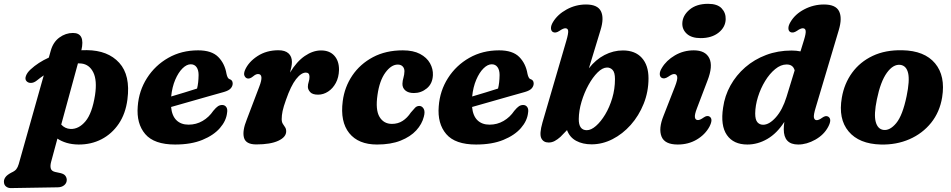

<svg xmlns="http://www.w3.org/2000/svg" viewBox="-92 -743 4979 1005"><path d="M100 -321Q85.5 -309.5 70.5 -309Q55.5 -308.5 46.5 -318.5Q37.5 -328.5 43.8 -345.8Q50 -363 68 -379.5Q108 -416.5 163.5 -441.5L173.5 -477Q186 -522.5 218.8 -546.5Q251.5 -570.5 290 -570.5Q355 -570.5 334 -480Q348.5 -480.5 362.5 -480.5Q473 -479.5 532.2 -414.2Q591.5 -349 575 -222.5Q565.5 -148.5 529.8 -95.5Q494 -42.5 439.5 -14.2Q385 14 319 13.5Q284.5 13 256.8 4.8Q229 -3.5 208.5 -17.5L175.5 104.5Q170 125 173.8 138.8Q177.5 152.5 196.5 157L224.5 163Q243 167.5 250 177Q257 186.5 257.5 198Q257.5 215.5 244 226.5Q230.5 237.5 209.5 237.5L-34.5 241.5Q-49.5 242 -60.5 233.2Q-71.5 224.5 -71.5 207.5Q-71.5 195.5 -63.2 184Q-55 172.5 -32.5 160.5Q-14.5 152.5 -6.8 142.8Q1 133 6 116L137 -348.5Q118.5 -336 100 -321ZM277 -68Q320.5 -66.5 355.5 -108.2Q390.5 -150 405.5 -245.5Q417 -322 396.5 -363.8Q376 -405.5 334.5 -410.5Q325 -411.5 316 -411.5L228.5 -91Q248 -69.5 277 -68Z M1096.5 -152Q1092 -110.5 1059.2 -72.8Q1026.5 -35 967.5 -10.8Q908.5 13.5 824.5 13.5Q715 13.5 668.2 -41.2Q621.5 -96 629 -186.5Q635 -268 677.5 -334.5Q720 -401 789 -440.2Q858 -479.5 945 -479.5Q1016 -479.5 1050.2 -445Q1084.5 -410.5 1093.5 -357Q1095.5 -347 1099.2 -339Q1103 -331 1109 -329Q1126 -324 1126 -306Q1126 -292.5 1116 -280.8Q1106 -269 1080 -261.5Q1048 -252.5 999.2 -238.8Q950.5 -225 898.2 -210Q846 -195 803.5 -183Q808 -136.5 831.8 -113.5Q855.5 -90.5 895 -90.5Q935 -90.5 968.5 -110Q1002 -129.5 1024.5 -163Q1039 -180.5 1049 -187Q1059 -193.5 1071.5 -193.5Q1085.5 -193 1092.8 -182Q1100 -171 1096.5 -152ZM906.5 -406.5Q885 -406.5 863.2 -385Q841.5 -363.5 825.2 -325.5Q809 -287.5 804 -238Q838 -248 874.8 -259.2Q911.5 -270.5 939.5 -279.5Q947 -309 947.5 -350.5Q947.5 -376.5 936.8 -391.5Q926 -406.5 906.5 -406.5Z M1202.5 -332.5Q1193 -335 1187.8 -346Q1182.5 -357 1190.5 -376.5Q1209 -419 1256 -449.5Q1303 -480 1365.5 -480Q1400 -480 1418 -463.8Q1436 -447.5 1436 -418.5Q1436 -407 1433.2 -392.8Q1430.5 -378.5 1426 -363Q1461 -421 1503.5 -450Q1546 -479 1588.5 -479Q1633.5 -479 1658.2 -451.2Q1683 -423.5 1682.5 -377Q1681.5 -338 1665.8 -308.8Q1650 -279.5 1625.2 -263.5Q1600.5 -247.5 1573 -247.5Q1543.5 -247.5 1531.5 -261Q1519.5 -274.5 1519.5 -288.5Q1519.5 -302 1523.8 -314.5Q1528 -327 1528 -341Q1528 -363 1509 -363Q1484.5 -363 1457.5 -328.5Q1430.5 -294 1405 -220.5Q1392 -184.5 1387.2 -161.8Q1382.5 -139 1382.5 -119.5Q1382.5 -104 1388.5 -94.8Q1394.5 -85.5 1400.2 -77Q1406 -68.5 1406 -55.5Q1406 -25.5 1364.8 -6.2Q1323.5 13 1249.5 13Q1194.5 13 1185 -22.5Q1175.5 -58 1200 -118L1265 -289Q1291 -355.5 1258.5 -355.5Q1247 -355.5 1232.5 -343Q1215.5 -329 1202.5 -332.5Z M1990 -405Q1956 -405 1925.2 -363Q1894.5 -321 1884 -246.5Q1872.5 -168 1894.5 -131.2Q1916.5 -94.5 1959.5 -94.5Q1991 -94.5 2015.5 -110.2Q2040 -126 2058.5 -154Q2071.5 -169 2080.5 -178.8Q2089.5 -188.5 2103.5 -188.5Q2117.5 -188 2125.8 -173.5Q2134 -159 2126.5 -132Q2117 -93.5 2086.8 -60.5Q2056.5 -27.5 2005.2 -7Q1954 13.5 1881.5 13.5Q1784 13.5 1736 -46.2Q1688 -106 1702 -213.5Q1711.5 -287.5 1752.2 -347.8Q1793 -408 1860.2 -443.8Q1927.5 -479.5 2016.5 -479.5Q2071 -479.5 2106.5 -460.8Q2142 -442 2158.8 -412Q2175.5 -382 2174 -349.5Q2172 -305 2142.2 -280.5Q2112.5 -256 2074.5 -256Q2045.5 -256 2029.8 -269.5Q2014 -283 2014.5 -304.5Q2015 -320.5 2019.8 -336.2Q2024.5 -352 2025 -370Q2025 -385.5 2015.8 -395.2Q2006.5 -405 1990 -405Z M2672 -152Q2667.5 -110.5 2634.8 -72.8Q2602 -35 2543 -10.8Q2484 13.5 2400 13.5Q2290.5 13.5 2243.8 -41.2Q2197 -96 2204.5 -186.5Q2210.5 -268 2253 -334.5Q2295.5 -401 2364.5 -440.2Q2433.5 -479.5 2520.5 -479.5Q2591.5 -479.5 2625.8 -445Q2660 -410.5 2669 -357Q2671 -347 2674.8 -339Q2678.5 -331 2684.5 -329Q2701.5 -324 2701.5 -306Q2701.5 -292.5 2691.5 -280.8Q2681.5 -269 2655.5 -261.5Q2623.5 -252.5 2574.8 -238.8Q2526 -225 2473.8 -210Q2421.5 -195 2379 -183Q2383.5 -136.5 2407.2 -113.5Q2431 -90.5 2470.5 -90.5Q2510.5 -90.5 2544 -110Q2577.5 -129.5 2600 -163Q2614.5 -180.5 2624.5 -187Q2634.5 -193.5 2647 -193.5Q2661 -193 2668.2 -182Q2675.5 -171 2672 -152ZM2482 -406.5Q2460.5 -406.5 2438.8 -385Q2417 -363.5 2400.8 -325.5Q2384.5 -287.5 2379.5 -238Q2413.5 -248 2450.2 -259.2Q2487 -270.5 2515 -279.5Q2522.5 -309 2523 -350.5Q2523 -376.5 2512.2 -391.5Q2501.5 -406.5 2482 -406.5Z M2872.5 -530Q2883.5 -568 2882 -581.5Q2880.5 -595 2867 -595Q2856 -595 2836.5 -581.5Q2815.5 -567.5 2802 -575.5Q2792.5 -581 2792 -595Q2791.5 -609 2802.5 -627.5Q2826.5 -667.5 2874 -693.5Q2921.5 -719.5 2975.5 -719.5Q3036 -719.5 3053.5 -684.2Q3071 -649 3051.5 -586L2990.5 -385.5Q3026 -431 3072.2 -455Q3118.5 -479 3168.5 -479Q3232.5 -479 3267.5 -440.2Q3302.5 -401.5 3302.5 -333Q3302.5 -262.5 3277.2 -199.8Q3252 -137 3209.5 -89.2Q3167 -41.5 3114 -14.5Q3061 12.5 3004.5 12.5Q2958 12.5 2924 -5.8Q2890 -24 2876 -62L2841.5 -26.5Q2826.5 -13 2811.5 -5Q2796.5 3 2780 3Q2752 3 2741.2 -19.8Q2730.5 -42.5 2747.5 -102ZM3085 -389.5Q3061.5 -389 3036 -363.8Q3010.5 -338.5 2988.2 -298Q2966 -257.5 2952 -210.8Q2938 -164 2937.5 -120Q2937 -61.5 2979.5 -61.5Q3002 -61.5 3027.5 -83.8Q3053 -106 3075.8 -143.8Q3098.5 -181.5 3112.8 -229.5Q3127 -277.5 3127 -329Q3127 -364 3114.5 -377Q3102 -390 3085 -389.5Z M3575.5 -543.5Q3528 -543.5 3503.2 -566Q3478.5 -588.5 3479.5 -621Q3480.5 -661 3516.8 -692Q3553 -723 3614.5 -723Q3663 -723 3685.2 -699.5Q3707.5 -676 3706.5 -642.5Q3705.5 -601 3669.5 -572.2Q3633.5 -543.5 3575.5 -543.5ZM3556 -176Q3543 -142.5 3545.5 -128.5Q3548 -114.5 3561.5 -114.5Q3572.5 -114.5 3590.5 -127.5Q3609.5 -141 3622.5 -132.5Q3642 -119.5 3621.5 -80Q3599 -38.5 3555.2 -12.5Q3511.5 13.5 3455.5 13.5Q3387.5 13.5 3370.8 -28Q3354 -69.5 3381 -136.5L3441 -290Q3455.5 -327 3452.8 -341.2Q3450 -355.5 3436.5 -355.5Q3425.5 -355.5 3406 -341.5Q3385 -327.5 3371.5 -335.5Q3362 -341 3361.5 -355Q3361 -369 3372.5 -387.5Q3395.5 -426.5 3440.5 -453Q3485.5 -479.5 3539.5 -479.5Q3600.5 -479.5 3620.8 -438.2Q3641 -397 3611 -320.5Z M4298.5 -585.5 4178 -181Q4165.5 -140.5 4168.5 -127.2Q4171.5 -114 4183 -114Q4194.5 -114 4212 -127Q4231 -140.5 4244 -132Q4264 -118.5 4243 -79Q4221 -37.5 4175.8 -12Q4130.5 13.5 4086 13.5Q4010.5 13.5 4010.5 -66.5Q4010.5 -84.5 4013.5 -105Q3974.5 -44.5 3924.2 -15.5Q3874 13.5 3820 13.5Q3747.5 13.5 3713 -36Q3678.5 -85.5 3693 -180Q3701.5 -241.5 3731.5 -295.5Q3761.5 -349.5 3809 -390.8Q3856.5 -432 3918 -455.2Q3979.5 -478.5 4051.5 -478.5Q4076.5 -478.5 4098 -474L4116.5 -534Q4127 -568 4125.2 -581.5Q4123.5 -595 4110 -595Q4098.5 -595 4079.5 -581.5Q4058.5 -567.5 4044.5 -575.5Q4035 -581 4034.8 -595Q4034.5 -609 4045.5 -627.5Q4069.5 -669 4118 -694.2Q4166.5 -719.5 4221 -719.5Q4282.5 -719.5 4300 -684.2Q4317.5 -649 4298.5 -585.5ZM3861 -149Q3861 -116.5 3872.5 -103.2Q3884 -90 3902.5 -90Q3934.5 -90 3969.2 -129Q4004 -168 4025 -236L4067.5 -374.5Q4059.5 -405.5 4025.5 -405.5Q3995 -405.5 3965.8 -381.5Q3936.5 -357.5 3913 -319Q3889.5 -280.5 3875.5 -235.8Q3861.5 -191 3861 -149Z M4631.5 -480Q4747.5 -477.5 4802.5 -411.5Q4857.5 -345.5 4839.5 -233.5Q4827 -156.5 4781.8 -100.2Q4736.5 -44 4668.2 -14.2Q4600 15.5 4518.5 13.5Q4405 10.5 4350 -55Q4295 -120.5 4314.5 -232Q4327 -305.5 4368.2 -362.2Q4409.5 -419 4476 -450.5Q4542.5 -482 4631.5 -480ZM4532.5 -63Q4566 -58.5 4599.2 -98.5Q4632.5 -138.5 4653.5 -239.5Q4670.5 -321 4661.5 -360Q4652.5 -399 4621 -403.5Q4583.5 -408 4550.2 -362Q4517 -316 4498 -223Q4481.5 -144 4491.8 -105.5Q4502 -67 4532.5 -63Z"/></svg>

Font: Fraunces 9pt S050
Style: Bold Italic
Weight: 700
Italic angle: -16°
Version: Version 1.000; ttfautohint (v1.8.3)